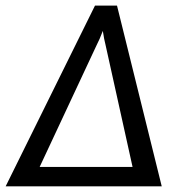

<svg xmlns="http://www.w3.org/2000/svg" viewBox="-41 -661 625 681"><path d="M532.7 0H-21L295.9 -641.1H374ZM99.6 -68.8H429.2L333.5 -501Q328.1 -521.5 323.7 -551.3Q317.9 -536.1 312.3 -523.2Q306.6 -510.3 301.3 -500Z"/></svg>

Font: Carlito
Style: Italic
Weight: 400
Italic angle: -7°
Designer: Lukasz Dziedzic
Foundry: tyPoland Lukasz Dziedzic
Version: Version 1.104